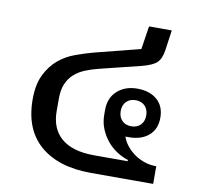

<svg xmlns="http://www.w3.org/2000/svg" viewBox="-70 -667 759 740"><g transform="rotate(10 309.5 -297.5)"><path d="M453 -351Q501 -351 530 -326Q559 -301 559 -256Q559 -211 530 -186Q501 -161 453 -161H439Q445 -143 458 -126.5Q471 -110 489 -97Q507 -84 529 -76.5Q551 -69 576 -69V0H333Q205 0 133.5 -61.5Q62 -123 62 -241Q62 -299 81 -337.5Q100 -376 129 -400Q158 -424 194 -437Q230 -450 264 -459L441 -504L455 -595H544L533 -517Q528 -482 512 -466.5Q496 -451 453 -440L295 -401Q266 -394 241.5 -384Q217 -374 199 -358Q181 -342 171 -318.5Q161 -295 161 -261V-212Q161 -143 204.5 -106Q248 -69 333 -69H464V-74Q441 -81 419 -95.5Q397 -110 380.5 -130.5Q364 -151 354 -176Q344 -201 344 -231V-249Q344 -296 374.5 -323.5Q405 -351 453 -351ZM454 -204Q477 -204 490.5 -218Q504 -232 504 -255Q504 -278 490.5 -292Q477 -306 454 -306Q431 -306 417.5 -292Q404 -278 404 -255Q404 -232 417.5 -218Q431 -204 454 -204Z"/></g></svg>

Font: IBM Plex Sans Thai Looped Text
Style: Regular
Weight: 450
Designer: Mike Abbink, Paul van der Laan, Pieter van Rosmalen, Ben Mitchell, Mark Frömberg
Foundry: Bold Monday
Version: Version 1.1